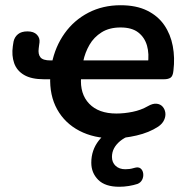

<svg xmlns="http://www.w3.org/2000/svg" viewBox="-20 -519 701 734"><path d="M414 10Q339 10 283.5 -19Q228 -48 198.5 -101Q169 -154 172 -226L174 -216H148Q100 -216 72 -232.5Q44 -249 34 -278Q24 -307 29 -342Q30 -347 30.5 -352Q31 -357 32 -361Q36 -378 49 -388.5Q62 -399 85 -399Q109 -399 121 -386.5Q133 -374 131 -357Q130 -352 129.5 -346Q129 -340 128 -334Q125 -312 134.5 -300Q144 -288 173 -288H193L178 -276Q191 -341 227 -391.5Q263 -442 318 -470.5Q373 -499 441 -499Q501 -499 542.5 -478.5Q584 -458 608 -423Q632 -388 640.5 -343Q649 -298 643 -249Q641 -228 632 -222Q623 -216 607 -216H282L290 -224Q285 -160 321 -122.5Q357 -85 425 -85Q455 -85 487 -91.5Q519 -98 545 -113Q564 -124 578.5 -122.5Q593 -121 601.5 -111.5Q610 -102 612 -88.5Q614 -75 607.5 -60.5Q601 -46 585 -35Q550 -12 502 -1Q454 10 414 10ZM545 -273Q551 -313 542 -344.5Q533 -376 508.5 -395Q484 -414 441 -414Q398 -414 368.5 -395.5Q339 -377 322 -347.5Q305 -318 298 -284L294 -288H561ZM436 195Q382 195 355.5 168.5Q329 142 329 103Q329 55 357.5 18.5Q386 -18 441 -42L475 0Q454 8 439 20.5Q424 33 416 48Q408 63 408 81Q408 102 422 115Q436 128 459 128Q467 128 475 127Q483 126 493 123Q509 118 517.5 125Q526 132 527.5 144.5Q529 157 523.5 168Q518 179 506 184Q491 189 472.5 192Q454 195 436 195Z"/></svg>

Font: Nunito ExtraLight
Style: Italic
Weight: 200
Italic angle: -9°
Designer: Vernon Adams
Foundry: Vernon Adams
Version: Version 3.602